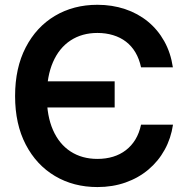

<svg xmlns="http://www.w3.org/2000/svg" viewBox="-20 -758 770 789"><path d="M380.4 10.7Q282.2 10.7 205.8 -34.7Q129.4 -80.1 85.7 -164.1Q42 -248 42 -363.3Q42 -479 85.7 -563.2Q129.4 -647.5 205.8 -692.9Q282.2 -738.3 380.4 -738.3Q440.9 -738.3 493.7 -720.7Q546.4 -703.1 587.4 -669.7Q628.4 -636.2 655 -588.6Q681.6 -541 690.4 -481.4H559.6Q552.2 -516.1 536.6 -542.5Q521 -568.8 497.8 -586.7Q474.6 -604.5 444.8 -613.5Q415 -622.6 380.4 -622.6Q316.9 -622.6 270 -591.8Q223.1 -561 197.8 -502.9Q172.4 -444.8 172.4 -363.3Q172.4 -281.2 197.8 -223.6Q223.1 -166 270 -135.5Q316.9 -105 380.4 -105Q415 -105 444.6 -114Q474.1 -123 497.3 -140.9Q520.5 -158.7 536.4 -184.8Q552.2 -210.9 559.6 -245.6H690.9Q682.6 -189.5 656.7 -142.6Q630.9 -95.7 590.1 -61.3Q549.3 -26.9 496.1 -8.1Q442.9 10.7 380.4 10.7ZM145.5 -316.4V-423.8H451.2V-316.4Z"/></svg>

Font: Inter 24pt SemiBold
Style: Regular
Weight: 600
Designer: Rasmus Andersson
Foundry: rsms
Version: Version 4.001;git-66647c0bb